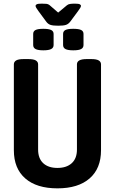

<svg xmlns="http://www.w3.org/2000/svg" viewBox="-20 -1026 630 1053"><path d="M295 7Q181 7 118.5 -47.5Q56 -102 56 -202V-673Q56 -687 68.5 -694.5Q81 -702 110 -702H135Q164 -702 176.5 -694.5Q189 -687 189 -673V-206Q189 -157 217 -131Q245 -105 295 -105Q345 -105 373.5 -131Q402 -157 402 -206V-673Q402 -702 455 -702H481Q509 -702 521.5 -694.5Q534 -687 534 -673V-202Q534 -102 471.5 -47.5Q409 7 295 7ZM382 -750Q352 -750 339 -757Q326 -764 326 -779V-840Q326 -855 339 -861.5Q352 -868 382 -868Q412 -868 425 -861.5Q438 -855 438 -840V-779Q438 -764 425 -757Q412 -750 382 -750ZM218 -750Q188 -750 175 -757Q162 -764 162 -779V-840Q162 -855 175 -861.5Q188 -868 218 -868Q247 -868 260.5 -861.5Q274 -855 274 -840V-779Q274 -764 260.5 -757Q247 -750 218 -750ZM390 -1006Q411 -1006 417.5 -1002.5Q424 -999 424 -994Q424 -990 420.5 -983.5Q417 -977 408 -965L365 -907Q355 -894 341.5 -889.5Q328 -885 299 -885Q271 -885 257 -889.5Q243 -894 233 -908L191 -965Q175 -986 175 -994Q175 -999 181.5 -1002.5Q188 -1006 209 -1006Q222 -1006 233.5 -1005Q245 -1004 254 -996L299 -957L347 -997Q354 -1003 365 -1004.5Q376 -1006 390 -1006Z"/></svg>

Font: Asap Condensed SemiBold
Style: Regular
Weight: 600
Width: 3
Designer: Pablo Cosgaya
Foundry: Omnibus-Type
Version: Version 3.001; ttfautohint (v1.8.4.7-5d5b)